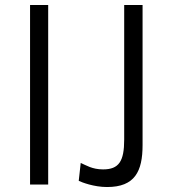

<svg xmlns="http://www.w3.org/2000/svg" viewBox="-20 -743 692 773"><path d="M101 -723V0H174V-723ZM554 -159V-723H480V-181C480 -94 459 -61 395 -61C351 -61 326 -78 305 -87L297 -15C309 -9 358 10 411 10C523 10 554 -53 554 -159Z"/></svg>

Font: United Sans Light
Style: Regular
Weight: 300
Designer: Pablo Impallari, Rodrigo Fuenzalida (Modified by Dan O. Williams)
Version: Version 1.000;PS 001.000;hotconv 1.0.88;makeotf.lib2.5.64775